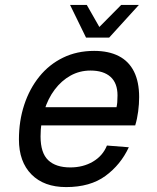

<svg xmlns="http://www.w3.org/2000/svg" viewBox="-20 -749 640 781"><path d="M249 12Q159 12 108 -39.5Q57 -91 57 -182Q57 -257 78.5 -322.5Q100 -388 140 -437.5Q180 -487 236.5 -514.5Q293 -542 363 -542Q422 -542 463 -521Q504 -500 525 -458Q546 -416 546 -354Q546 -326 542 -295.5Q538 -265 530 -239H135L151 -313H454Q456 -322 457 -333Q458 -344 458 -361Q458 -411 429.5 -436.5Q401 -462 348 -462Q304 -462 267 -441.5Q230 -421 202.5 -384.5Q175 -348 160 -299Q145 -250 145 -194Q145 -127 176 -97.5Q207 -68 266 -68Q318 -68 358 -91.5Q398 -115 415 -157L504 -150Q471 -79 409 -33.5Q347 12 249 12ZM545 -729 424 -596H330L265 -729H333L390 -629H374L473 -729Z"/></svg>

Font: Geist Mono
Style: Italic
Weight: 400
Italic angle: -12°
Monospace: yes
Designer: Basement.studio, Andrés Briganti, Mateo Zaragoza
Foundry: Basement.studio, Vercel, Andrés Briganti, Guido Ferreyra, Mateo Zaragoza
Version: Version 1.500